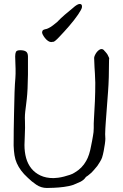

<svg xmlns="http://www.w3.org/2000/svg" viewBox="-20 -937 620 969"><path d="M193.4 -778.3Q194.3 -786.1 207 -789.1Q217.8 -791 224.6 -794.9Q237.3 -800.8 248 -809.6Q252.9 -813.5 257.8 -817.4Q262.7 -821.3 267.6 -825.2Q277.3 -835 287.1 -844.7Q296.9 -853.5 306.6 -862.3Q329.1 -880.9 347.7 -896.5Q371.1 -918 383.8 -917Q395.5 -916 393.6 -900.4Q392.6 -890.6 374 -863.3Q354.5 -835 329.1 -805.7Q303.7 -776.4 280.3 -752Q255.9 -725.6 248 -725.6Q245.1 -725.6 243.2 -725.6Q241.2 -724.6 238.3 -724.6Q222.7 -725.6 207 -745.1Q192.4 -763.7 192.4 -774.4ZM349.6 -3.9Q329.1 2.9 302.7 6.3Q276.4 9.8 251.5 10.7Q226.6 11.7 216.8 11.7Q187.5 11.7 163.1 -4.9Q138.7 -21.5 121.1 -39.1Q99.6 -58.6 86.4 -76.7Q73.2 -94.7 64.9 -113.3Q56.6 -131.8 53.2 -153.3Q49.8 -174.8 48.8 -202.1Q48.8 -280.3 50.8 -361.3Q52.7 -491.2 57.6 -543Q58.6 -553.7 58.6 -564.9Q58.6 -576.2 58.6 -589.8Q58.6 -604.5 57.6 -619.6Q56.6 -634.8 56.6 -652.3Q56.6 -667 60.5 -675.3Q64.5 -683.6 82 -683.6Q101.6 -683.6 111.3 -676.8Q121.1 -669.9 121.1 -651.4Q121.1 -606.4 121.1 -560.5Q120.1 -480.5 115.2 -438.5Q113.3 -420.9 111.3 -405.3Q109.4 -389.6 107.4 -374Q105.5 -357.4 105.5 -341.8Q105.5 -337.9 106 -325.7Q106.4 -313.5 106.4 -292Q106.4 -270.5 105 -248Q103.5 -225.6 103.5 -205.1Q103.5 -169.9 111.8 -139.6Q120.1 -109.4 138.2 -86.9Q156.2 -64.5 184.1 -51.3Q211.9 -38.1 250 -38.1Q258.8 -38.1 273.4 -40Q288.1 -42 303.2 -45.9Q318.4 -49.8 333 -54.7Q347.7 -59.6 357.4 -66.4Q394.5 -87.9 415 -125Q431.6 -153.3 440.4 -204.1Q442.4 -214.8 444.8 -226.1Q447.3 -237.3 449.2 -251Q451.2 -260.7 452.1 -270.5Q453.1 -280.3 453.1 -291Q453.1 -303.7 453.1 -314.5Q453.1 -325.2 454.1 -335Q457 -380.9 459 -426.8Q460.9 -472.7 460.9 -519.5Q460.9 -535.2 459 -566.4L457 -597.7Q455.1 -628.9 455.1 -644.5Q455.1 -649.4 458.5 -657.2Q461.9 -665 467.3 -672.4Q472.7 -679.7 479.5 -684.6Q486.3 -689.5 492.2 -689.5Q499 -689.5 503.9 -684.6Q505.9 -682.6 507.3 -680.2Q508.8 -677.7 510.7 -676.8Q519.5 -667 522.9 -661.1Q526.4 -655.3 530.3 -645.5Q531.2 -643.6 531.2 -641.6Q531.2 -640.6 530.8 -639.2Q530.3 -637.7 530.3 -634.8Q530.3 -540 525.4 -475.6Q514.6 -331.1 513.7 -319.3Q512.7 -302.7 511.7 -288.1Q510.7 -273.4 510.7 -259.8Q510.7 -253.9 511.2 -248.5Q511.7 -243.2 511.7 -236.3Q511.7 -227.5 509.3 -210.4Q506.8 -193.4 503.4 -175.3Q500 -157.2 495.1 -141.6Q492.2 -132.8 484.4 -120.1L479.5 -112.3L477.5 -109.4Q475.6 -106.4 473.6 -103Q471.7 -99.6 469.7 -97.7Q460.9 -87.9 453.1 -78.1Q439.5 -62.5 435.5 -60.5Q429.7 -55.7 423.8 -50.8Q414.1 -44.9 412.1 -42Q404.3 -29.3 385.7 -19.5Z"/></svg>

Font: ToneOZ-YinPZ-Tsuipita-TC
Style: Regular
Weight: 400
Designer: ÂÆ£ÂøóÂáåJeffrey Xuan(jeffreyx@gmail.com, ToneOZ.com) ÈòøÂù§(cjkFonts)
Foundry: ToneOZ
Version: Version 0.24071